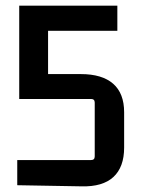

<svg xmlns="http://www.w3.org/2000/svg" viewBox="-20 -655 509 679"><path d="M150 -393H266Q341 -393 380 -359Q419 -325 419 -258V-133Q419 -64 381 -29Q343 6 268 4L41 0V-89H302Q315 -89 315 -102V-292Q315 -305 302 -305H48V-635H395V-546H150Z"/></svg>

Font: Gemunu Libre ExtraLight SemiBold
Style: Regular
Weight: 600
Version: Version 1.100